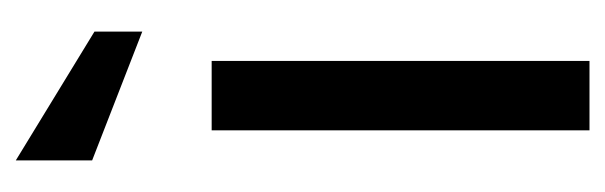

<svg xmlns="http://www.w3.org/2000/svg" viewBox="-288 -496 784 249"><g transform="rotate(-90 104.5 -372.0)"><path d="M59.5 0V-490H149.5V0ZM187.5 -580 20.5 -645V-744L187.5 -642Z"/></g></svg>

Font: Cabin
Style: Regular
Weight: 400
Width: 4
Designer: Pablo Impallari
Foundry: Pablo Impallari. http://www.impallari.com Igino Marini. http://www.ikern.com
Version: Version 3.001